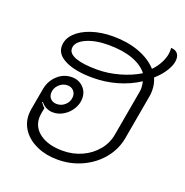

<svg xmlns="http://www.w3.org/2000/svg" viewBox="-118 -740 826 857"><g transform="rotate(20 295.5 -312.0)"><path d="M56 -136Q56 -145 58 -161L77 -267Q85 -307 114 -333Q143 -359 181 -359Q213 -359 234.5 -338Q256 -317 256 -285Q256 -259 241.5 -235Q227 -211 203.5 -196.5Q180 -182 154 -182Q136 -182 120.5 -190Q105 -198 96 -211L93 -209Q104 -193 112 -187L107 -161Q105 -147 105 -140Q105 -93 145 -64.5Q185 -36 253 -36Q301 -36 343 -55Q385 -74 413 -108Q441 -142 448 -184L486 -399Q488 -411 488 -418Q488 -428 484 -450Q438 -420 382.5 -404Q327 -388 268 -388Q186 -388 138 -411Q90 -434 90 -474Q90 -508 116.5 -535Q143 -562 189 -577.5Q235 -593 292 -593Q360 -593 414.5 -573Q469 -553 503 -516Q525 -538 538.5 -566.5Q552 -595 552 -619Q552 -630 551 -633Q570 -633 580.5 -622.5Q591 -612 591 -593Q591 -569 573 -539Q555 -509 525 -483Q537 -456 537 -426Q537 -408 535 -399L497 -184Q487 -129 451 -85Q415 -41 361 -16Q307 9 245 9Q190 9 147 -10Q104 -29 80 -62Q56 -95 56 -136ZM472 -484Q447 -516 399.5 -533Q352 -550 285 -550Q221 -550 178.5 -530Q136 -510 136 -480Q136 -455 171.5 -442Q207 -429 274 -429Q325 -429 378.5 -444Q432 -459 472 -484ZM214 -279Q214 -296 203 -307Q192 -318 174 -318Q152 -318 134.5 -301Q117 -284 117 -261Q117 -244 128 -233.5Q139 -223 157 -223Q180 -223 197 -239.5Q214 -256 214 -279Z"/></g></svg>

Font: K2D Thin
Style: Italic
Weight: 100
Italic angle: -10°
Designer: Katatrad Aksorn Co.,Ltd.
Foundry: Cadson Demak Co.,Ltd.
Version: Version 1.000; ttfautohint (v1.6)